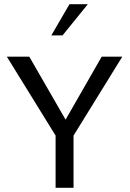

<svg xmlns="http://www.w3.org/2000/svg" viewBox="-20 -899 620 919"><path d="M246.1 0V-250L12.7 -627.9H120.1L293.9 -326.2L466.8 -627.9H565.4L332 -250V0ZM225.6 -729.5 312.5 -878.9H400.4L279.3 -729.5Z"/></svg>

Font: Padauk
Style: Regular
Weight: 400
Designer: Debbi Hosken, Becca Hirsbrunner Spalinger
Foundry: SIL International
Version: Version 5.003